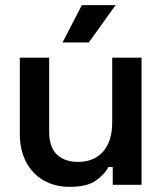

<svg xmlns="http://www.w3.org/2000/svg" viewBox="-20 -718 631 746"><path d="M57 -198V-494H171V-207Q171 -147 200.5 -118Q230 -89 284 -89Q345 -89 380.5 -129Q416 -169 416 -244V-494H530V0H418V-69H401Q388 -42 353.5 -17Q319 8 250 8Q193 8 149 -17.5Q105 -43 81 -89.5Q57 -136 57 -198ZM223 -553 298 -698H429L325 -553Z"/></svg>

Font: Space Grotesk Frontify SemiBold
Style: Regular
Weight: 600
Designer: Florian Karsten
Version: Version 2.000